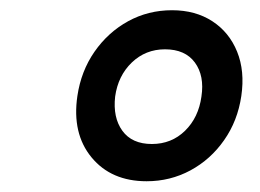

<svg xmlns="http://www.w3.org/2000/svg" viewBox="-20 -856 496 366"><path d="M259.5 -510.5Q192 -510.5 154.5 -556Q117 -601.5 127.5 -673Q134.5 -720.5 160.2 -757.5Q186 -794.5 224.2 -815.5Q262.5 -836.5 308 -836.5Q352.5 -836.5 384.8 -815.5Q417 -794.5 432 -757.5Q447 -720.5 440 -673Q433 -625.5 407.2 -588.8Q381.5 -552 343 -531.2Q304.5 -510.5 259.5 -510.5ZM269.5 -581.5Q307 -581.5 332.8 -606.8Q358.5 -632 364 -672Q370 -711.5 351.5 -736.8Q333 -762 294.5 -762Q257.5 -762 231.2 -736.8Q205 -711.5 199.5 -672Q195 -632 213.2 -606.8Q231.5 -581.5 269.5 -581.5Z"/></svg>

Font: Public Sans SemiBold
Style: Italic
Weight: 600
Italic angle: -8°
Designer: The Public Sans project authors (U.S. Web Design System). Libre Franklin designed by Pablo Impallari and Rodrigo Fuenzal
Version: Version 1.007; ttfautohint (v1.8.1) -l 8 -r 50 -G 200 -x 14 